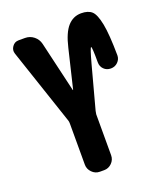

<svg xmlns="http://www.w3.org/2000/svg" viewBox="-139 -839 778 927"><g transform="rotate(-20 250.0 -375.0)"><path d="M388.7 -750Q424.8 -750 443.4 -732.9Q461.9 -715.8 472.7 -661.6Q483.4 -607.4 484.4 -499Q484.4 -479.5 469.7 -464.8Q455.1 -450.2 433.6 -450.2Q412.1 -450.2 397.9 -464.4Q383.8 -478.5 383.8 -500Q383.8 -580.1 378.9 -580.1Q374 -580.1 353.5 -504.9L293.9 -283.2Q291 -268.6 291 -266.6V-56.6Q291 -33.2 274.4 -16.6Q257.8 0 235.4 0H212.9Q189.5 0 172.9 -17.1Q156.2 -34.2 156.2 -56.6V-266.6Q156.2 -277.3 154.3 -283.2L22.5 -675.8Q15.6 -695.3 27.8 -712.9Q40 -730.5 60.5 -730.5H93.8Q119.1 -730.5 138.7 -714.8Q158.2 -699.2 164.1 -674.8L224.6 -416Q224.6 -415 225.6 -415Q226.6 -415 226.6 -416L274.4 -615.2Q291 -686.5 319.3 -718.3Q347.7 -750 388.7 -750Z"/></g></svg>

Font: Rounded Mgen+ 1m bold
Style: Bold
Weight: 700
Designer: [Source Han Sans]
Ryoko NISHIZUKA  (kana & ideographs); Paul D. Hunt (Latin, Greek & Cyrillic); Wenlong ZHANG  (bopomofo
Version: Version 1.059.20150602